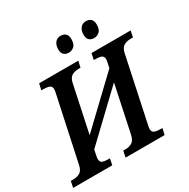

<svg xmlns="http://www.w3.org/2000/svg" viewBox="-229 -1095 1251 1274"><g transform="rotate(-30 396.5 -458.0)"><path d="M-30 0 -20 -48H0Q28 -48 50 -60.5Q72 -73 80 -112L185 -602Q189 -620 189 -631Q189 -652 172.5 -659Q156 -666 128 -666H111L122 -714H422L411 -666H395Q366 -666 344.5 -653.5Q323 -641 315 -602L240 -248L575 -567L583 -602Q584 -610 585.5 -617.5Q587 -625 587 -630Q587 -652 571.5 -659Q556 -666 529 -666H513L523 -714H823L813 -666H794Q765 -666 743 -653.5Q721 -641 713 -602L609 -112Q605 -95 605 -84Q605 -62 621 -55Q637 -48 665 -48H682L671 0H372L382 -48H398Q427 -48 448.5 -60.5Q470 -73 479 -112L555 -471L219 -151L211 -112Q209 -104 208 -96.5Q207 -89 207 -84Q207 -62 222 -55Q237 -48 264 -48H280L270 0ZM590 -791Q566 -791 552 -804Q538 -817 538 -845Q538 -877 553.5 -896.5Q569 -916 596 -916Q619 -916 633.5 -903Q648 -890 648 -862Q648 -822 629.5 -806.5Q611 -791 590 -791ZM396 -791Q372 -791 358 -804Q344 -817 344 -845Q344 -877 359.5 -896.5Q375 -916 402 -916Q425 -916 439.5 -903Q454 -890 454 -862Q454 -822 435.5 -806.5Q417 -791 396 -791Z"/></g></svg>

Font: Noto Serif SemiCondensed SemiBold
Style: Italic
Weight: 600
Width: 4
Italic angle: -12°
Designer: Monotype Design Team
Foundry: Monotype Imaging Inc.
Version: Version 2.014; ttfautohint (v1.8.4.7-5d5b)